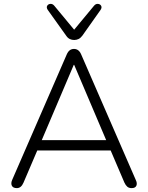

<svg xmlns="http://www.w3.org/2000/svg" viewBox="-20 -963 762 989"><path d="M67 6Q47 6 41 -6.5Q35 -19 43 -37L324 -683Q336 -711 361 -711Q386 -711 398 -683L679 -37Q688 -19 682.5 -6.5Q677 6 658 6Q644 6 635.5 -1.5Q627 -9 621 -22L550 -188H172L101 -22Q89 6 67 6ZM360 -629 195 -241H527L362 -629ZM362 -757Q350 -757 339.5 -762Q329 -767 321 -779L226 -912Q218 -924 223 -933Q228 -942 239.5 -943Q251 -944 260 -933L362 -810L464 -933Q473 -944 484.5 -943Q496 -942 501 -933Q506 -924 498 -912L404 -779Q395 -767 384.5 -762Q374 -757 362 -757Z"/></svg>

Font: Nunito Light
Style: Regular
Weight: 300
Designer: Vernon Adams
Foundry: Vernon Adams
Version: Version 3.601; ttfautohint (v1.8.2.53-6de2)